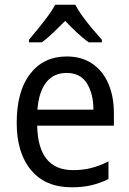

<svg xmlns="http://www.w3.org/2000/svg" viewBox="-20 -786 550 816"><path d="M264 -546Q327 -546 372 -515.5Q417 -485 440.5 -430.5Q464 -376 464 -306V-252H138Q142 -63 290 -63Q333 -63 368 -72Q403 -81 441 -100V-25Q404 -7 367.5 1.5Q331 10 284 10Q173 10 112 -63Q51 -136 51 -264Q51 -398 108 -472Q165 -546 264 -546ZM263 -476Q208 -476 176.5 -436Q145 -396 139 -320H377Q377 -387 349.5 -431.5Q322 -476 263 -476ZM300 -766Q311 -744 331 -716.5Q351 -689 373 -663Q395 -637 413 -617V-606H357Q333 -623 307.5 -647Q282 -671 257 -697Q231 -671 206 -647Q181 -623 158 -606H103V-617Q121 -638 142.5 -664.5Q164 -691 183.5 -717.5Q203 -744 215 -766Z"/></svg>

Font: Noto Sans Hebrew SemiCondensed
Style: Regular
Weight: 400
Width: 4
Designer: Monotype Design Team
Foundry: Monotype Imaging Inc.
Version: Version 2.004; ttfautohint (v1.8.4.7-5d5b)